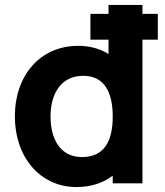

<svg xmlns="http://www.w3.org/2000/svg" viewBox="-20 -740 665 775"><path d="M289 15C348.5 15 397 -2 435 -31V0H555V-580H617V-684H555V-720H418V-684H345V-580H418V-522C384.5 -543 343.5 -555 296 -555C141 -555 40 -435 40 -270C40 -108 140 15 289 15ZM311 -106C223 -106 184 -179 184 -270C184 -360 225 -434 316 -434C401 -434 435 -368 435 -270C435 -172 402 -106 311 -106Z"/></svg>

Font: Manrope ExtraBold
Style: Regular
Weight: 800
Designer: Mikhail Sharanda
Foundry: Mikhail Sharanda
Version: Version 4.505